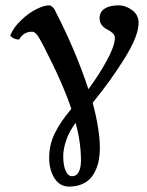

<svg xmlns="http://www.w3.org/2000/svg" viewBox="-20 -463 549 719"><path d="M263.2 -2.9Q240.2 26.9 228.5 60.8Q216.8 94.7 216.8 121.1Q216.8 155.3 225.6 176Q234.4 196.8 250 196.8Q266.6 196.8 274.9 180.9Q283.2 165 283.2 138.2Q283.2 69.8 263.2 -2.9ZM327.1 -78.1Q354 23.4 354 91.8Q354 114.7 350.3 135.3Q346.7 155.8 338.1 174.6Q329.6 193.4 316.7 206.8Q303.7 220.2 283.7 228Q263.7 235.8 238.8 235.8Q204.1 235.8 184.1 204.6Q164.1 173.3 164.1 127.9Q164.1 80.1 184.8 36.9Q205.6 -6.3 247.1 -55.2Q216.8 -147.9 144 -289.1Q142.6 -292 138.9 -298.6Q135.3 -305.2 133.8 -308.1Q132.3 -311 129.2 -316.4Q126 -321.8 124.3 -324.5Q122.6 -327.1 119.9 -331.1Q117.2 -335 115 -336.7Q112.8 -338.4 110.4 -340.6Q107.9 -342.8 105.2 -343.5Q102.5 -344.2 100.1 -344.2Q67.4 -344.2 51.8 -314.9Q32.2 -314.9 18.1 -329.1Q30.3 -360.4 59.6 -387.9Q88.9 -415.5 117.2 -429.2Q145.5 -442.9 163.1 -442.9Q169.4 -442.9 175.8 -437.7Q182.1 -432.6 185.1 -425.8Q265.6 -269 311 -128.9Q349.6 -180.7 379.9 -236.1Q410.2 -291.5 410.2 -320.8Q410.2 -331.5 400.9 -339.8Q391.6 -348.1 380.9 -353Q370.1 -357.9 361.3 -368.9Q352.5 -379.9 353 -396Q353.5 -418.9 372.3 -430.9Q391.1 -442.9 423.8 -442.9Q450.7 -442.9 474.9 -425Q499 -407.2 499 -377Q499 -329.1 447.5 -245.8Q396 -162.6 327.1 -78.1Z"/></svg>

Font: Common Serif Medium
Style: Regular
Weight: 500
Designer: Philipp H. Poll, Khaled Hosny
Foundry: Stefan Peev, Context Ltd.
Version: Version 1.026